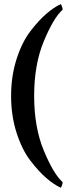

<svg xmlns="http://www.w3.org/2000/svg" viewBox="-20 -749 324 903"><path d="M274.4 107.4Q275.4 110.4 272 121.1Q268.6 131.8 265.6 133.8Q233.4 119.1 197.3 87.9Q161.1 56.6 122.1 5.4Q83 -45.9 57.6 -125.5Q32.2 -205.1 32.2 -297.9Q32.2 -390.6 57.6 -470.2Q83 -549.8 122.1 -601.1Q161.1 -652.3 197.3 -683.6Q233.4 -714.8 265.6 -729.5Q268.6 -727.5 272 -716.8Q275.4 -706.1 274.4 -703.1Q232.4 -666 186.5 -556.2Q140.6 -446.3 140.6 -297.9Q140.6 -149.4 186.5 -39.6Q232.4 70.3 274.4 107.4Z"/></svg>

Font: Crimson
Style: Bold
Weight: 700
Version: Version 0.8 ; ttfautohint (v1.00) -l 8 -r 50 -G 200 -x 14 -D